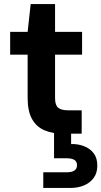

<svg xmlns="http://www.w3.org/2000/svg" viewBox="-20 -658 499 945"><path d="M292 0Q239 0 199.5 -16.5Q160 -33 138 -71.5Q116 -110 116 -177V-389H30V-501H116L131 -638H251V-501H384V-389H251V-175Q251 -141 266 -128Q281 -115 317 -115H382V0ZM193 267V190H308Q333 190 346 181.5Q359 173 359 155Q359 137 346 129Q333 121 308 121H246V-4H330V51Q363 50 392.5 61Q422 72 440.5 95.5Q459 119 459 157Q459 194 440.5 218.5Q422 243 392.5 255Q363 267 328 267Z"/></svg>

Font: DM Sans 17pt
Style: Bold
Weight: 700
Version: Version 4.004;gftools[0.9.30]